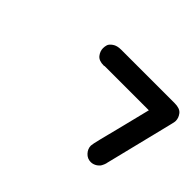

<svg xmlns="http://www.w3.org/2000/svg" viewBox="-78 -533 684 684"><g transform="rotate(45 264.0 -191.0)"><path d="M161.1 -329.1Q161.1 -337.9 163.6 -345.9Q166 -354 178 -362.5Q189.9 -371.1 210.9 -371.1H480Q506.8 -371.1 517.3 -357.7Q527.8 -344.2 527.8 -329.1Q527.8 -324.2 525.4 -314.7Q522.9 -305.2 522.9 -304.2L461.9 -57.1L460.9 -53.2Q460 -49.3 459.5 -46.6Q459 -43.9 457 -39.6Q455.1 -35.2 453.1 -31.5Q451.2 -27.8 447 -23.9Q442.9 -20 439 -17.6Q435.1 -15.1 429.4 -13.2Q423.8 -11.2 417 -11.2Q399.9 -11.2 387.9 -24.2Q376 -37.1 376 -53.2Q376 -60.1 384.5 -94Q393.1 -127.9 408 -187Q422.9 -246.1 433.1 -288.1H212.9H210.9Q209 -287.1 207 -287.1Q182.1 -287.1 171.6 -300.5Q161.1 -314 161.1 -329.1Z"/></g></svg>

Font: CMU Typewriter Text
Style: BoldItalic
Weight: 700
Italic angle: -14.04°
Version: Version 0.7.0